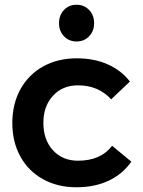

<svg xmlns="http://www.w3.org/2000/svg" viewBox="-20 -785 604 810"><path d="M309 -425Q244 -425 203.5 -381Q163 -337 163 -267Q163 -195 203.5 -151Q244 -107 309 -107Q405 -107 453 -170L534 -103Q498 -51 439 -23Q380 5 302 5Q223 5 161.5 -29Q100 -63 66 -124.5Q32 -186 32 -266Q32 -347 66.5 -409Q101 -471 162.5 -505Q224 -539 304 -539Q377 -539 434.5 -513.5Q492 -488 528 -441L449 -366Q395 -425 309 -425ZM377 -687Q377 -654 356 -632Q335 -610 303 -610Q271 -610 250 -632Q229 -654 229 -687Q229 -721 250 -743Q271 -765 303 -765Q335 -765 356 -743Q377 -721 377 -687Z"/></svg>

Font: Montserrat arm2 Medium
Style: Regular
Weight: 500
Designer: Julieta Ulanovsky
Foundry: Julieta Ulanovsky
Version: Version 6.000